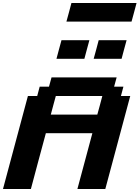

<svg xmlns="http://www.w3.org/2000/svg" viewBox="-20 -1270 937 1290"><path d="M500 0H687.5Q715.3 -104 771.2 -312.3Q827.1 -520.5 855 -625H792.5L809.1 -687.5H746.6L763.7 -750H326.2L309.1 -687.5H246.6L230 -625H167.5Q139.6 -520.5 83.7 -312.3Q27.8 -104 0 0H187.5Q204.1 -62.5 237.5 -187.5Q271 -312.5 288.1 -375H600.6Q584 -312.5 550.3 -187.5Q516.6 -62.5 500 0ZM633.8 -500H321.3Q326.7 -520.5 337.9 -562.3Q349.1 -604 355 -625H667.5Q662.1 -604 650.9 -562.3Q639.6 -520.5 633.8 -500ZM609.4 -875H796.9Q802.2 -896 813.5 -937.5Q824.7 -979 830.6 -1000H643.1Q637.7 -979 626.5 -937.3Q615.2 -895.5 609.4 -875ZM359.4 -875H546.9Q552.2 -895.5 563.5 -937.3Q574.7 -979 580.6 -1000H393.1Q387.2 -979 376 -937.3Q364.7 -895.5 359.4 -875ZM426.3 -1125H863.8Q869.6 -1146 880.9 -1187.5Q892.1 -1229 897.5 -1250H460Q454.6 -1229 443.4 -1187.5Q432.1 -1146 426.3 -1125Z"/></svg>

Font: Faithful 32x
Style: SemiboldOblique
Weight: 400
Foundry: Faithful Resource Pack
Version: Version 1.0; January 27, 2023